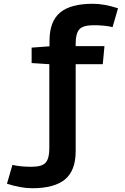

<svg xmlns="http://www.w3.org/2000/svg" viewBox="-20 -757 664 1020"><path d="M242 33V-416L148 -422V-504L243 -511V-540Q243 -643 299 -690Q355 -737 473 -737Q533 -737 607 -713L578 -613Q536 -623 478 -623Q420 -623 401 -600.5Q382 -578 382 -527V-512H535L526 -416H382V46Q382 149 325.5 196Q269 243 151 243Q91 243 17 219L46 119Q89 129 146.5 129Q204 129 223 106.5Q242 84 242 33Z"/></svg>

Font: Rambla
Style: Bold
Weight: 700
Designer: Martin Sommaruga
Foundry: Martin Sommaruga
Version: Version 1.001